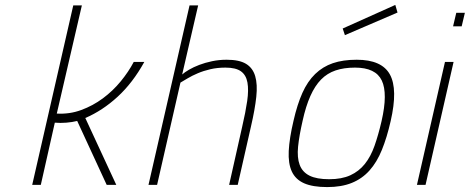

<svg xmlns="http://www.w3.org/2000/svg" viewBox="-20 -752 1911 781"><path d="M111 0 278 -730H313L211 -290Q263 -287 310.5 -304.5Q358 -322 398.5 -352Q439 -382 471 -421Q503 -460 524 -500H567Q520 -415 458.5 -358.5Q397 -302 327 -272L453 0H414L294 -260Q274 -255 250 -253Q226 -251 203 -253L146 0Z M584 0 751 -730H786L721 -449Q731 -458 749 -468.5Q767 -479 790.5 -488Q814 -497 842.5 -503Q871 -509 902 -509Q953 -509 980.5 -492.5Q1008 -476 1018 -442.5Q1028 -409 1022.5 -358Q1017 -307 1001 -238L947 0H912L965 -236Q979 -296 985.5 -341Q992 -386 986.5 -416.5Q981 -447 960 -462Q939 -477 897 -477Q864 -477 836 -470.5Q808 -464 784.5 -454Q761 -444 743.5 -433.5Q726 -423 714 -416L619 0Z M1431 -509Q1533 -509 1566 -449Q1599 -389 1569 -259Q1554 -193 1533.5 -142.5Q1513 -92 1483 -58.5Q1453 -25 1411 -8Q1369 9 1311 9Q1252 9 1217 -6.5Q1182 -22 1167 -54.5Q1152 -87 1154.5 -138Q1157 -189 1174 -261Q1189 -327 1210 -374Q1231 -421 1262 -451Q1293 -481 1334 -495Q1375 -509 1431 -509ZM1319 -23Q1370 -23 1405 -39Q1440 -55 1464 -85Q1488 -115 1503.5 -159Q1519 -203 1532 -259Q1558 -372 1533 -424.5Q1508 -477 1424 -477Q1379 -477 1345 -465.5Q1311 -454 1286 -428.5Q1261 -403 1242.5 -361.5Q1224 -320 1211 -261Q1197 -200 1192.5 -155.5Q1188 -111 1199 -81.5Q1210 -52 1239 -37.5Q1268 -23 1319 -23ZM1588 -732 1597 -701 1383 -609 1374 -636Z M1790 -500H1825L1711 0H1676ZM1836 -700H1871L1858 -645H1823Z"/></svg>

Font: Panefresco 1wt
Style: Italic
Weight: 250
Version: Version 1.000